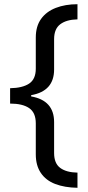

<svg xmlns="http://www.w3.org/2000/svg" viewBox="-20 -734 420 912"><path d="M348 158Q287 157 242.5 140Q198 123 174 87.5Q150 52 150 -1V-148Q150 -199 118.5 -220.5Q87 -242 28 -242V-315Q87 -316 118.5 -337Q150 -358 150 -408V-556Q150 -609 175 -644Q200 -679 245 -696.5Q290 -714 348 -714V-642Q296 -641 266.5 -619Q237 -597 237 -548V-404Q237 -301 128 -282V-276Q237 -257 237 -154V-7Q237 42 266 63.5Q295 85 348 86Z"/></svg>

Font: Noto Sans Hanifi Rohingya
Style: Regular
Weight: 400
Designer: Monotype Design Team and DaltonMaag
Foundry: Google LLC
Version: Version 2.101